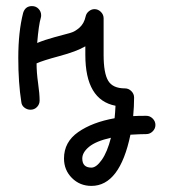

<svg xmlns="http://www.w3.org/2000/svg" viewBox="-20 -350 570 630"><path d="M250 170Q250 200 280 200Q296 200 314 174.5Q332 149 344 102Q295 113 272.5 131.5Q250 150 250 170ZM85 -330Q98 -330 106.5 -321Q115 -312 115 -300Q115 -295 114 -292Q107 -269 102 -209Q126 -219 159 -228Q192 -237 209 -241.5Q226 -246 241 -259.5Q256 -273 261 -296Q263 -306 271.5 -313Q280 -320 290 -320Q302 -320 311 -311Q320 -302 320 -290V-170Q320 -110 335 -85Q350 -60 390 -60Q402 -60 411 -51Q420 -42 420 -30Q420 -1 417 31Q431 30 460 30Q472 30 481 39Q490 48 490 60Q490 72 481 81Q472 90 460 90Q442 90 408 92Q373 260 280 260Q242 260 216 234Q190 208 190 170Q190 116 236.5 83.5Q283 51 356 38Q358 19 359 -3Q260 -22 260 -170V-198Q231 -181 175 -166Q119 -151 100 -142Q100 -112 105 -77Q110 -42 110 -20Q110 -8 101.5 1Q93 10 80 10Q69 10 60 3Q51 -4 50 -15Q40 -78 40 -160Q40 -246 56 -308Q63 -330 85 -330Z"/></svg>

Font: Pecita
Style: Book
Weight: 400
Width: 7
Version: Version 4.3